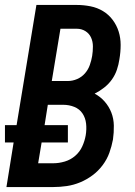

<svg xmlns="http://www.w3.org/2000/svg" viewBox="-23 -755 543 775"><path d="M3 0 32 -180H-3V-250H44L124 -735H287Q315 -735 342.5 -729.5Q370 -724 393 -710Q416 -696 432 -674.5Q448 -653 456 -627.5Q464 -602 464 -573.5Q464 -545 459 -516Q456 -495 449 -474Q442 -453 429 -434.5Q416 -416 397.5 -401.5Q379 -387 359 -377Q382 -365 399.5 -345Q417 -325 426.5 -300.5Q436 -276 436.5 -248Q437 -220 433 -192Q428 -165 418.5 -138.5Q409 -112 391.5 -88.5Q374 -65 350.5 -47.5Q327 -30 300.5 -19Q274 -8 246.5 -4Q219 0 192 0ZM186 -428H251Q270 -428 288.5 -436Q307 -444 320 -459Q333 -474 339.5 -492.5Q346 -511 349 -529Q352 -548 352 -567.5Q352 -587 344.5 -603.5Q337 -620 321.5 -629.5Q306 -639 287 -639H221ZM131 -96H192Q215 -96 238.5 -103Q262 -110 280.5 -126Q299 -142 309 -164Q319 -186 323 -209Q327 -233 324.5 -256Q322 -279 310 -297Q298 -315 277 -323.5Q256 -332 232 -332H170L157 -250H251V-180H145Z"/></svg>

Font: Iosevka SS04 Oblique
Style: Bold
Weight: 700
Italic angle: -9°
Monospace: yes
Designer: Belleve Invis
Foundry: Belleve Invis
Version: Version 19.0.0; ttfautohint (v1.8.4)